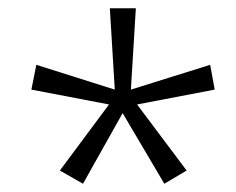

<svg xmlns="http://www.w3.org/2000/svg" viewBox="-20 -886 571 465"><path d="M309 -866H246L258 -669L68 -729L56 -669L244 -633L125 -473L181 -441L277 -612L378 -441L432 -473L312 -633L500 -669L489 -729L297 -669Z"/></svg>

Font: Noto Sans Telugu UI Light
Style: Regular
Weight: 300
Designer: Jelle Bosma - Monotype Design Team
Foundry: Monotype Imaging Inc.
Version: Version 2.005